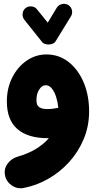

<svg xmlns="http://www.w3.org/2000/svg" viewBox="-20 -671 503 1011"><path d="M339.8 -644.5Q354.5 -635.3 358.6 -617.7Q362.8 -600.1 353.5 -585L272.5 -453.1Q266.1 -442.9 252 -439Q237.8 -435.1 223.4 -438Q209 -440.9 201.7 -449.7L107.9 -567.4Q97.2 -581.1 99.1 -599.4Q101.1 -617.7 114.7 -628.4Q128.4 -639.2 146.5 -637.2Q164.6 -635.3 175.3 -621.1L231.4 -551.8L279.3 -630.9Q288.6 -645.5 306.6 -649.7Q324.7 -653.8 339.8 -644.5ZM224.6 -384.3Q290.5 -384.3 341.1 -344.7Q391.6 -305.2 420.4 -237.3Q449.2 -169.4 449.2 -84.5Q449.2 -6.8 420.9 61Q392.6 128.9 344 182.4Q295.4 235.8 233.4 271Q171.4 306.2 104 318.8Q70.8 325.2 41.7 305.2Q12.7 285.2 6.3 251.5Q0 217.8 20.3 190.4Q40.5 163.1 73.2 153.8Q128.4 138.2 169.4 113Q210.4 87.9 237.3 56.6Q234.4 56.6 231.4 56.6Q127 56.6 71.5 8.5Q16.1 -39.6 16.1 -136.7Q16.1 -207 44.7 -263.2Q73.2 -319.3 120.6 -351.8Q168 -384.3 224.6 -384.3ZM171.9 -143.6Q171.9 -116.7 186.3 -106.7Q200.7 -96.7 230 -96.7Q246.1 -96.7 260.5 -98.9Q274.9 -101.1 287.1 -103.5Q284.2 -133.3 275.6 -160.4Q267.1 -187.5 253.2 -204.8Q239.3 -222.2 220.7 -222.2Q201.2 -222.2 186.5 -199.7Q171.9 -177.2 171.9 -143.6Z"/></svg>

Font: Mikhak-DS2-FD Black
Style: Regular
Weight: 900
Designer: Amin Abedi
Version: Version 3.2